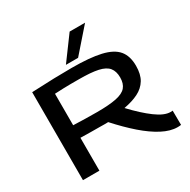

<svg xmlns="http://www.w3.org/2000/svg" viewBox="-203 -1124 1310 1325"><g transform="rotate(-30 452.5 -462.0)"><path d="M839 10Q783 10 718.5 -23.5Q654 -57 584 -118Q514 -179 441 -260Q429 -259 410.5 -259.5Q392 -260 381 -260Q345 -260 303 -260.5Q261 -261 221 -262V0H90V-701Q194 -706 269 -708Q344 -710 409 -710Q554 -710 640 -690Q726 -670 764 -624.5Q802 -579 802 -501Q802 -433 776 -390.5Q750 -348 702 -324Q654 -300 587 -288Q666 -204 733 -154.5Q800 -105 849 -105Q856 -105 866 -106L867 8Q861 9 854 9.5Q847 10 839 10ZM410 -358Q506 -358 562.5 -369.5Q619 -381 643 -409Q667 -437 667 -486Q667 -535 643.5 -564Q620 -593 565 -605Q510 -617 415 -617Q375 -617 348 -617Q321 -617 292.5 -616Q264 -615 221 -613V-362Q277 -360 321.5 -359Q366 -358 410 -358ZM386 -748 523 -934H646L483 -748Z"/></g></svg>

Font: Georama Extended Medium
Style: Regular
Weight: 500
Width: 7
Designer: Jean-Baptiste Levee
Foundry: Production Type
Version: Version 1.000